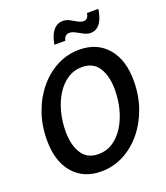

<svg xmlns="http://www.w3.org/2000/svg" viewBox="-163 -1019 991 1145"><g transform="rotate(-20 332.0 -447.0)"><path d="M282.5 14Q170.5 14 105 -61.5Q39.5 -137 39.5 -271.5Q39.5 -364.5 68 -444.8Q96.5 -525 146.8 -585.5Q197 -646 263 -680Q329 -714 404 -714Q516 -714 581.8 -638.5Q647.5 -563 647.5 -428.5Q647.5 -335.5 618.8 -255.2Q590 -175 539.8 -114.5Q489.5 -54 423.5 -20Q357.5 14 282.5 14ZM302 -89Q352.5 -89 393.2 -115.8Q434 -142.5 463.2 -189Q492.5 -235.5 508 -294.5Q523.5 -353.5 523.5 -418Q523.5 -503.5 489.5 -557.2Q455.5 -611 384 -611Q333 -611 292.2 -584Q251.5 -557 222.2 -510.8Q193 -464.5 177.5 -405.2Q162 -346 162 -282Q162 -197 196 -143Q230 -89 302 -89ZM504 -784Q484 -784 462.8 -795.2Q441.5 -806.5 421 -817.5Q400.5 -828.5 383.5 -828.5Q352.5 -828.5 345.5 -792H276Q285 -848 309.5 -878.2Q334 -908.5 371.5 -908.5Q393 -908.5 413.5 -897.5Q434 -886.5 453 -875.5Q472 -864.5 488.5 -864.5Q501 -864.5 510.5 -873Q520 -881.5 523.5 -903.5H596Q585.5 -840 562 -812Q538.5 -784 504 -784Z"/></g></svg>

Font: Cabin Condensed SemiBold
Style: Italic
Weight: 600
Width: 3
Italic angle: -10°
Designer: Pablo Impallari
Foundry: Pablo Impallari. http://www.impallari.com Igino Marini. http://www.ikern.com
Version: Version 3.001; ttfautohint (v1.8.3)